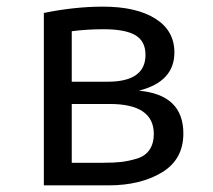

<svg xmlns="http://www.w3.org/2000/svg" viewBox="-20 -558 640 578"><path d="M398 -285Q532 -273 532 -156Q532 -78 467.5 -39Q403 0 307 0H112V-519Q205 -538 290 -538Q390 -538 447.5 -502Q505 -466 505 -400Q505 -312 398 -285ZM292 -470Q242 -470 196 -464V-312H304Q418 -312 418 -393Q418 -434 387.5 -452Q357 -470 292 -470ZM291 -68Q324 -68 345.5 -70.5Q367 -73 392 -80.5Q417 -88 430 -107Q443 -126 443 -155Q443 -245 310 -245H196V-68Z"/></svg>

Font: Fira Mono
Style: Regular
Weight: 400
Designer: Carrois Corporate & Edenspiekermann AG
Foundry: Carrois Corporate GbR & Edenspiekermann AG
Version: Version 3.206;PS 003.206;hotconv 1.0.70;makeotf.lib2.5.58329